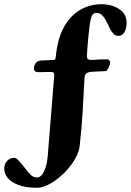

<svg xmlns="http://www.w3.org/2000/svg" viewBox="-147 -683 620 910"><path d="M-127 117Q-127 94 -113 79.5Q-99 65 -80 65Q-71 65 -59.5 77Q-48 89 -30 112Q-11 137 0.5 147.5Q12 158 28 158Q48 158 61.5 130Q75 102 79 59L110 -324V-328Q110 -336 106.5 -339Q103 -342 94 -342L35 -341Q24 -341 19 -345.5Q14 -350 14 -360Q14 -372 22 -383.5Q30 -395 46 -396L107 -399Q112 -399 114 -401.5Q116 -404 117 -412L120 -436Q130 -513 161.5 -564Q193 -615 238 -639Q283 -663 333 -663Q383 -663 418 -640Q453 -617 453 -575Q453 -549 443 -531Q433 -513 414 -513Q399 -513 389.5 -524Q380 -535 373 -549.5Q366 -564 364 -569Q352 -594 340 -608Q328 -622 310 -622Q291 -622 284.5 -597.5Q278 -573 273 -520L270 -490Q266 -445 265 -415Q265 -399 284 -399Q301 -399 323 -401L362 -402Q367 -402 371 -397Q375 -392 375 -386Q375 -377 367 -361.5Q359 -346 354 -346L292 -343Q272 -342 263.5 -336Q255 -330 254 -317Q252 -284 250.5 -259Q249 -234 248 -214Q247 -202 244 -143.5Q241 -85 231 5Q227 48 192.5 95.5Q158 143 111 175Q64 207 27 207Q-25 207 -60 193.5Q-95 180 -111 159.5Q-127 139 -127 117Z"/></svg>

Font: EB Garamond ExtraBold
Style: Regular
Weight: 800
Designer: Georg Duffner and Octavio Pardo
Foundry: Georg Duffner
Version: Version 1.000